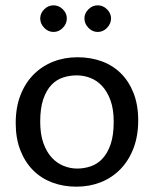

<svg xmlns="http://www.w3.org/2000/svg" viewBox="-20 -692 578 721"><path d="M499 -240Q499 -181 481 -134.5Q463 -88 431.5 -56Q400 -24 358 -7.5Q316 9 267 9Q218 9 176.5 -6.5Q135 -22 104.5 -52.5Q74 -83 56.5 -127.5Q39 -172 39 -230Q39 -289 57 -335Q75 -381 106.5 -412.5Q138 -444 180 -460.5Q222 -477 271 -477Q320 -477 361.5 -462Q403 -447 433.5 -417Q464 -387 481.5 -342.5Q499 -298 499 -240ZM407 -235Q407 -282 395 -315Q383 -348 363.5 -369Q344 -390 319 -399.5Q294 -409 268 -409Q242 -409 217 -401Q192 -393 173 -373Q154 -353 142.5 -319.5Q131 -286 131 -235Q131 -188 143 -154.5Q155 -121 174.5 -100Q194 -79 219 -69Q244 -59 270 -59Q296 -59 321 -67.5Q346 -76 365 -96.5Q384 -117 395.5 -150.5Q407 -184 407 -235ZM131 -623Q131 -642 146 -657Q161 -672 181 -672Q201 -672 216 -657Q231 -642 231 -623Q231 -603 216 -587.5Q201 -572 181 -572Q161 -572 146 -587.5Q131 -603 131 -623ZM297 -623Q297 -642 312 -657Q327 -672 347 -672Q367 -672 382 -657Q397 -642 397 -623Q397 -603 382 -587.5Q367 -572 347 -572Q327 -572 312 -587.5Q297 -603 297 -623Z"/></svg>

Font: Mukta Mahee
Style: Regular
Weight: 400
Designer: Shuchita Grover, Noopur Datye, Girish Dalvi, Yashodeep Gholap
Foundry: Ek Type
Version: Version 2.538;PS 1.000;hotconv 16.6.51;makeotf.lib2.5.65220;